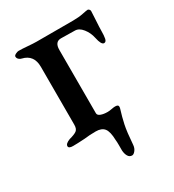

<svg xmlns="http://www.w3.org/2000/svg" viewBox="-142 -496 654 723"><g transform="rotate(-30 184.5 -134.5)"><path d="M197 110V86Q197 71 196 64Q195 26 183.5 12Q172 -2 147 -2Q120 -2 97 1Q65 3 46 3Q27 3 27 -7Q27 -18 48 -26Q71 -32 80.5 -39Q90 -46 90 -64V-316Q90 -368 43 -379Q37 -380 31.5 -385Q26 -390 26 -397Q26 -402 34 -406Q42 -410 47 -410Q62 -410 86 -408Q110 -406 123 -406H282Q307 -406 326 -410Q345 -414 350 -414Q352 -414 355.5 -411Q359 -408 359 -403Q359 -394 357 -364Q355 -332 355 -319Q355 -299 352.5 -286.5Q350 -274 341 -274Q329 -274 322 -308Q317 -332 302 -351Q287 -370 269 -370L209 -371Q182 -371 182 -336V-61Q182 -52 194 -47.5Q206 -43 223 -43Q231 -43 241 -45Q251 -47 257 -47Q271 -47 271 -39Q271 -33 270 -31Q260 1 254 29.5Q248 58 244 113Q243 126 235.5 135.5Q228 145 221 145Q210 145 204 135Q198 125 197 110Z"/></g></svg>

Font: EB Garamond Medium
Style: Regular
Weight: 500
Designer: Georg Duffner and Octavio Pardo
Foundry: Georg Duffner
Version: Version 1.000